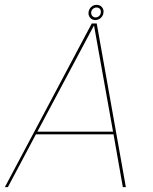

<svg xmlns="http://www.w3.org/2000/svg" viewBox="-39 -774 632 794"><path d="M-19 0H-6.5L109.5 -218.5H430.5L469 0H481.5L361 -677H340.5ZM115.5 -229.5 349 -667.5H350L428.5 -229.5ZM355.5 -691Q364.5 -691 372 -695.5Q379.5 -700 384 -707.2Q388.5 -714.5 389 -723Q390.5 -735.5 382.2 -744.8Q374 -754 360.5 -754Q351.5 -754 344.2 -749.8Q337 -745.5 332.5 -738.5Q328 -731.5 327 -723Q326 -709.5 334.2 -700.2Q342.5 -691 355.5 -691ZM356 -702Q348 -702 342.8 -708Q337.5 -714 338 -723Q339 -732 345.5 -737.5Q352 -743 360 -743Q368.5 -743 373.8 -737.5Q379 -732 378 -723Q377.5 -714 371 -708Q364.5 -702 356 -702Z"/></svg>

Font: Anybody UltraCondensed Thin Thin
Style: Italic
Weight: 250
Italic angle: -10°
Version: Version 1.111